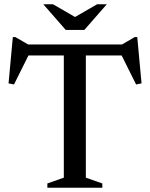

<svg xmlns="http://www.w3.org/2000/svg" viewBox="-20 -878 702 898"><path d="M458.5 -20V0H201.5V-20L278.5 -47V-618.5H113L45.5 -483L20 -488L40 -704.5H52L111.5 -670H550.5L610 -704.5H622L642 -488L616.5 -483L549 -618.5H381.5V-47ZM479.5 -858 374.5 -738H287.5L182.5 -858H228L331 -798.5L434 -858Z"/></svg>

Font: Newsreader Text Medium
Style: Regular
Weight: 500
Designer: Hugues Gentile
Foundry: Production Type
Version: Version 1.001